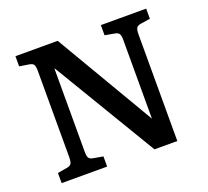

<svg xmlns="http://www.w3.org/2000/svg" viewBox="-120 -847 1076 995"><g transform="rotate(-20 418.0 -350.0)"><path d="M58 0V-56L111 -65Q129 -68 135 -78Q141 -88 141 -116V-588Q141 -614 135 -623.5Q129 -633 109 -636L58 -644V-700H291L612 -154V-161V-588Q612 -613 605.5 -622.5Q599 -632 579 -635L529 -644V-700H779V-644L727 -636Q708 -633 702 -623Q696 -613 696 -585V0H570L227 -572L226 -565V-112Q226 -86 232.5 -77Q239 -68 258 -65L309 -56V0Z"/></g></svg>

Font: Literata Medium
Style: Regular
Weight: 500
Designer: Latin by Veronika Burian and Jose Scaglione. Greek by Irene Vlachou. Cyrillic by Vera Evstafieva.
Foundry: TypeTogether
Version: Version 3.103; ttfautohint (v1.8.4.7-5d5b);gftools[0.9.29]